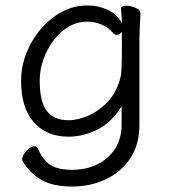

<svg xmlns="http://www.w3.org/2000/svg" viewBox="-20 -506 620 701"><path d="M424 -118Q387 -58 335 -32.5Q283 -7 230 -7Q151 -7 104 -59Q57 -111 57 -211Q57 -262 76 -311Q95 -360 128.5 -399.5Q162 -439 205.5 -462.5Q249 -486 298 -486Q339 -486 372.5 -470.5Q406 -455 425 -422Q425 -441 423.5 -453Q422 -465 422 -475Q422 -485 441 -485Q457 -485 475 -477.5Q493 -470 493 -458V-457Q492 -438 490.5 -411Q489 -384 489 -358V-50Q489 23 455 73Q421 123 365.5 149Q310 175 243 175Q174 175 132.5 151.5Q91 128 64 85Q61 80 61 76Q61 61 76.5 44.5Q92 28 105 28Q115 28 119 38Q137 79 164.5 96.5Q192 114 243 114Q295 114 335.5 94Q376 74 400 37Q424 0 424 -51ZM425 -390Q417 -379 406 -379Q398 -379 393 -385Q378 -405 352 -416Q326 -427 299 -427Q262 -427 230.5 -408.5Q199 -390 175.5 -358.5Q152 -327 138.5 -289Q125 -251 125 -212Q125 -133 151.5 -100Q178 -67 230 -67Q266 -67 305.5 -85Q345 -103 376.5 -138Q408 -173 420 -225Q423 -236 424 -263Q425 -290 425 -324Q425 -358 425 -390Z"/></svg>

Font: Moon Stars Kai T
Style: Regular
Weight: 400
Designer: GuiWonder
Version: Version 1.101